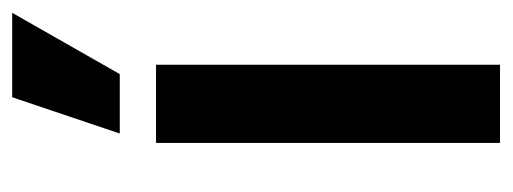

<svg xmlns="http://www.w3.org/2000/svg" viewBox="-276 -544 820 307"><g transform="rotate(-90 133.5 -390.0)"><path d="M59 0V-550H184V0ZM74 -608 132 -780H267L169 -608Z"/></g></svg>

Font: Mohave Light
Style: Bold
Weight: 700
Version: Version 2.003